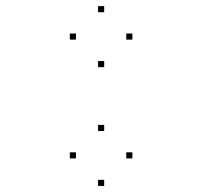

<svg xmlns="http://www.w3.org/2000/svg" viewBox="-20 -584 660 629"><path d="M413.7 -65V-85H393.7V-65ZM321.3 -154.8V-174.8H301.3V-154.8ZM228.8 -65V-85H208.8V-65ZM321.3 25.2V5.2H301.3V25.2ZM413.7 -454.2V-474.2H393.7V-454.2ZM321.3 -544V-564H301.3V-544ZM228.8 -454.2V-474.2H208.8V-454.2ZM321.3 -364V-384H301.3V-364Z"/></svg>

Font: Monaspace Radon Dots Var
Style: Regular
Weight: 400
Designer: Riley Cran and the Lettermatic Team
Version: Version 1.100 (Monaspace Radon Dots)